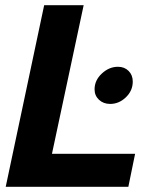

<svg xmlns="http://www.w3.org/2000/svg" viewBox="-20 -719 577 739"><path d="M150 -699H302L180 -127H500L474 0H2ZM344 -375Q344 -410 372 -436Q400 -462 434 -462Q459 -462 475 -446Q491 -430 491 -405Q491 -370 464.5 -344.5Q438 -319 404 -319Q378 -319 361 -335Q344 -351 344 -375Z"/></svg>

Font: Prompt Semibold
Style: Italic
Weight: 600
Italic angle: -12°
Designer: Katatrad Team
Foundry: CadsonDemak
Version: Version 1.000